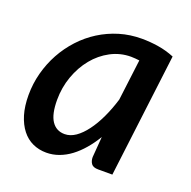

<svg xmlns="http://www.w3.org/2000/svg" viewBox="-100 -616 716 721"><g transform="rotate(20 258.0 -255.5)"><path d="M419 0H362.5Q342 0 334.5 -10.5Q327 -21 327 -36.5L333.5 -119Q316 -90 296 -66.8Q276 -43.5 254 -27Q232 -10.5 207.5 -1.5Q183 7.5 157 7.5Q127.5 7.5 102.5 -4Q77.5 -15.5 59.5 -38.5Q41.5 -61.5 31.2 -95.2Q21 -129 21 -173.5Q21 -219 32.5 -262.2Q44 -305.5 65 -343.8Q86 -382 115.5 -414Q145 -446 181.5 -469Q218 -492 260.2 -504.8Q302.5 -517.5 349 -517.5Q382.5 -517.5 415.5 -512.2Q448.5 -507 480 -494ZM198 -81.5Q220.5 -81.5 241.8 -96.2Q263 -111 282.2 -136.8Q301.5 -162.5 318 -197.5Q334.5 -232.5 347 -273.5L367.5 -437.5Q359 -438.5 350.8 -439.2Q342.5 -440 334 -440Q291 -440 253.2 -420Q215.5 -400 187.8 -366Q160 -332 144 -287.2Q128 -242.5 128 -193Q128 -136 146.2 -108.8Q164.5 -81.5 198 -81.5Z"/></g></svg>

Font: Lato Semibold
Style: Italic
Weight: 600
Italic angle: -7°
Designer: Lukasz Dziedzic
Foundry: tyPoland Lukasz Dziedzic
Version: Version 2.006; 2014-01-15